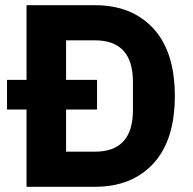

<svg xmlns="http://www.w3.org/2000/svg" viewBox="-20 -718 742 738"><path d="M82 0V-297H7V-411H82V-698H345Q487 -698 569.5 -608.5Q652 -519 652 -349Q652 -179 569.5 -89.5Q487 0 345 0ZM234 -135H345Q491 -135 491 -295V-403Q491 -563 345 -563H234V-411H353V-297H234Z"/></svg>

Font: Anuphan
Style: Bold
Weight: 700
Designer: Mike Abbink, Paul van der Laan, Pieter van Rosmalen, Mint Tantisuwanna
Foundry: Bold Monday; Cadson Demak
Version: Version 3.002;hotconv 1.0.109;makeotfexe 2.5.65596